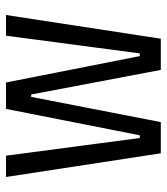

<svg xmlns="http://www.w3.org/2000/svg" viewBox="22 -578 556 640"><g transform="rotate(-90 300.0 -258.0)"><path d="M109 0H213L297 -432H305L387 0H491L570 -516H501L442 -70H433L345 -516H257L169 -70H160L101 -516H30Z"/></g></svg>

Font: IBM Mono
Style: Regular
Weight: 400
Monospace: yes
Designer: Mike Abbink, Paul van der Laan, Pieter van Rosmalen
Foundry: Bold Monday
Version: Version 2.3